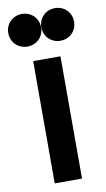

<svg xmlns="http://www.w3.org/2000/svg" viewBox="-92 -793 462 835"><g transform="rotate(-10 139.0 -375.0)"><path d="M67 -606.5C108.5 -606.5 139.5 -638 139.5 -678.5C139.5 -719 108.5 -750.5 67 -750.5C25.5 -750.5 -5.5 -719 -5.5 -678.5C-5.5 -638 25.5 -606.5 67 -606.5ZM212.5 -606.5C254.5 -606.5 285 -638 285 -678.5C285 -719 254.5 -750.5 212.5 -750.5C171.5 -750.5 140.5 -719 140.5 -678.5C140.5 -638 171.5 -606.5 212.5 -606.5ZM200.5 -540H80V0H200.5Z"/></g></svg>

Font: Hauora
Style: Bold
Weight: 700
Designer: Wayne Shih
Foundry: WCYS
Version: Version 1.001;hotconv 1.0.109;makeotfexe 2.5.65596